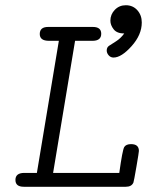

<svg xmlns="http://www.w3.org/2000/svg" viewBox="-20 -714 565 734"><path d="M39 -26Q39 -53 73 -53H121L205 -558H167Q132 -558 132 -584Q132 -611 164 -611H335Q367 -611 367 -585Q367 -559 336 -558H267L183 -53H436Q448 -140 455 -152Q462 -163 481 -163Q511 -163 511 -137Q511 -132 501.5 -76.5Q492 -21 490 -16Q483 0 461 0H71Q39 0 39 -26ZM388 -521Q388 -533 397 -539Q406 -545 423.5 -556Q441 -567 455 -586Q427 -586 414.5 -602Q402 -618 402 -635Q402 -659 419 -676.5Q436 -694 461 -694Q488 -694 505 -675Q522 -656 522 -628Q522 -581 483 -537.5Q444 -494 414 -494Q403 -494 395.5 -502.5Q388 -511 388 -521Z"/></svg>

Font: CMU Typewriter Text
Style: LightOblique
Weight: 200
Italic angle: -9.46001°
Version: Version 0.7.0